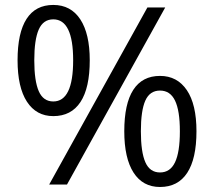

<svg xmlns="http://www.w3.org/2000/svg" viewBox="-20 -744 863 774"><path d="M118.2 -501Q118.2 -418 136.2 -376.5Q154.3 -335 194.8 -335Q274.9 -335 274.9 -501Q274.9 -666 194.8 -666Q154.3 -666 136.2 -625Q118.2 -584 118.2 -501ZM341.8 -501Q341.8 -389.6 304.4 -332.8Q267.1 -275.9 194.8 -275.9Q126.5 -275.9 88.6 -334Q50.8 -392.1 50.8 -501Q50.8 -611.8 87.2 -668Q123.5 -724.1 194.8 -724.1Q265.6 -724.1 303.7 -666Q341.8 -607.9 341.8 -501ZM547.9 -214.8Q547.9 -131.3 565.9 -90.1Q584 -48.8 625 -48.8Q666 -48.8 685.5 -89.6Q705.1 -130.4 705.1 -214.8Q705.1 -298.3 685.5 -338.6Q666 -378.9 625 -378.9Q584 -378.9 565.9 -338.6Q547.9 -298.3 547.9 -214.8ZM772 -214.8Q772 -104 734.6 -47.1Q697.3 9.8 625 9.8Q555.7 9.8 518.3 -48.3Q481 -106.4 481 -214.8Q481 -325.7 517.3 -381.8Q553.7 -438 625 -438Q694.3 -438 733.2 -380.6Q772 -323.2 772 -214.8ZM646 -713.9 250 0H178.2L574.2 -713.9Z"/></svg>

Font: f06896923
Style: Regular
Weight: 400
Foundry: Ascender Corporation
Version: Version 1.10